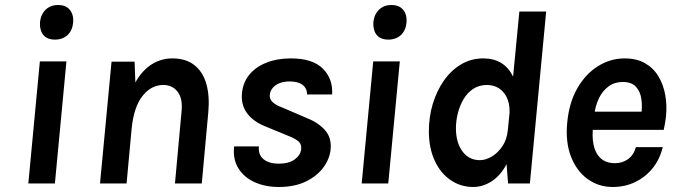

<svg xmlns="http://www.w3.org/2000/svg" viewBox="-20 -732 2695 766"><path d="M199.5 -574Q168.5 -574 153.2 -592.2Q138 -610.5 139.5 -643Q142.5 -674 161.8 -693Q181 -712 212 -712Q242.5 -712 258.2 -693.2Q274 -674.5 272 -643Q269 -610.5 249.5 -592.2Q230 -574 199.5 -574ZM93 0 139 -487H245L199 0Z M379 0 425 -486H517L520 -403Q547 -451 584.8 -475Q622.5 -499 667.5 -499Q721.5 -499 755.5 -472.2Q789.5 -445.5 803.2 -397.2Q817 -349 811 -284L785 0H678L704 -284Q710 -338 689 -365.5Q668 -393 631.5 -393Q583 -393 548.2 -348.8Q513.5 -304.5 505 -217L485 0Z M1093 14Q1038.5 14 996.2 -5Q954 -24 931.2 -60.2Q908.5 -96.5 914 -148H1013Q1009.5 -114.5 1031.5 -96.8Q1053.5 -79 1092 -79Q1132.5 -79 1155.5 -95.8Q1178.5 -112.5 1181.5 -136Q1184 -158 1168.5 -169.8Q1153 -181.5 1130 -190L1038 -228Q990 -247 965.2 -281Q940.5 -315 945.5 -362Q950 -404.5 975.5 -435Q1001 -465.5 1043.5 -482.2Q1086 -499 1140 -499Q1227.5 -499 1268.2 -458Q1309 -417 1305 -355H1205Q1205 -380 1187 -393.5Q1169 -407 1136 -407Q1111.5 -407 1094.2 -399.8Q1077 -392.5 1067.8 -381Q1058.5 -369.5 1056.5 -356Q1054 -336.5 1068.2 -324Q1082.5 -311.5 1104 -304L1204 -261Q1249 -243.5 1276.2 -213.2Q1303.5 -183 1299 -136Q1295.5 -98.5 1270.2 -64Q1245 -29.5 1200 -7.8Q1155 14 1093 14Z M1529.5 -574Q1498.5 -574 1483.2 -592.2Q1468 -610.5 1469.5 -643Q1472.5 -674 1491.8 -693Q1511 -712 1542 -712Q1572.5 -712 1588.2 -693.2Q1604 -674.5 1602 -643Q1599 -610.5 1579.5 -592.2Q1560 -574 1529.5 -574ZM1423 0 1469 -487H1575L1529 0Z M1868 14Q1817.5 14 1777.2 -13.8Q1737 -41.5 1714 -91.8Q1691 -142 1691 -208.5Q1691 -265.5 1706.5 -317.2Q1722 -369 1750.8 -410.2Q1779.5 -451.5 1819.5 -475.2Q1859.5 -499 1908.5 -499Q1950 -499 1980 -480.5Q2010 -462 2027 -426L2052 -686H2159L2094 0H2007L2001 -77Q1976.5 -31 1941.2 -8.5Q1906 14 1868 14ZM1894.5 -93Q1918 -93 1942.5 -107.8Q1967 -122.5 1984.8 -149.2Q2002.5 -176 2006 -213L2012 -273Q2012.5 -277.5 2012.8 -280.8Q2013 -284 2013 -288Q2013 -321.5 2001 -345Q1989 -368.5 1968.8 -380.8Q1948.5 -393 1923.5 -393Q1891 -393 1867.5 -377.2Q1844 -361.5 1829 -335.8Q1814 -310 1806.5 -279.8Q1799 -249.5 1799 -221Q1799 -163 1825 -128Q1851 -93 1894.5 -93Z M2424.5 14Q2368 14 2324 -18Q2280 -50 2257.8 -107.8Q2235.5 -165.5 2243 -243Q2250.5 -323 2283.5 -380.2Q2316.5 -437.5 2366 -468.2Q2415.5 -499 2472 -499Q2519.5 -499 2553 -480Q2586.5 -461 2606.5 -428Q2626.5 -395 2634 -353.5Q2641.5 -312 2637 -267Q2635.5 -253.5 2633.2 -240.5Q2631 -227.5 2628 -214H2322.5L2347 -232.5Q2341 -189 2348 -154.8Q2355 -120.5 2376.2 -100.8Q2397.5 -81 2433.5 -81Q2463 -81 2485.5 -97Q2508 -113 2517 -145H2624Q2613 -98 2584.8 -62.2Q2556.5 -26.5 2515.2 -6.2Q2474 14 2424.5 14ZM2350.5 -270.5 2330.5 -286.5H2562.5L2538 -272Q2543 -305.5 2539 -335.8Q2535 -366 2517.5 -385.5Q2500 -405 2464.5 -405Q2432 -405 2407.8 -387.2Q2383.5 -369.5 2369 -339Q2354.5 -308.5 2350.5 -270.5Z"/></svg>

Font: Karla
Style: Bold Italic
Weight: 700
Italic angle: -8°
Designer: Jonathan Pinhorn
Version: Version 2.004;gftools[0.9.33]